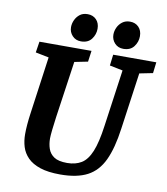

<svg xmlns="http://www.w3.org/2000/svg" viewBox="-91 -908 865 995"><g transform="rotate(10 341.5 -410.5)"><path d="M293 11Q229 11 187 -3Q145 -17 121 -41.5Q97 -66 87.5 -97Q78 -128 78 -163Q78 -211 87 -274L129 -576L59 -590L68 -648H342L334 -590L264 -576L221 -278Q216 -243 212.5 -210.5Q209 -178 209 -164Q209 -135 217.5 -110Q226 -85 249 -69.5Q272 -54 318 -54Q362 -54 393 -73Q424 -92 444 -140.5Q464 -189 476 -278L518 -576L449 -590L456 -648H683L676 -590L606 -576L564 -278Q550 -174 520 -110Q490 -46 435.5 -17.5Q381 11 293 11ZM502 -687Q474 -687 456.5 -706Q439 -725 439 -751Q439 -770 447.5 -788.5Q456 -807 472.5 -819.5Q489 -832 513 -832Q541 -832 558.5 -814Q576 -796 576 -766Q576 -736 557.5 -711.5Q539 -687 502 -687ZM279 -687Q251 -687 233.5 -706Q216 -725 216 -751Q216 -770 224.5 -788.5Q233 -807 249 -819.5Q265 -832 290 -832Q318 -832 335.5 -814Q353 -796 353 -766Q353 -736 334.5 -711.5Q316 -687 279 -687Z"/></g></svg>

Font: Faustina
Style: Bold Italic
Weight: 700
Italic angle: -8°
Designer: Alfonso Garcia
Foundry: http://www.omnibus-type.com
Version: Version 1.200